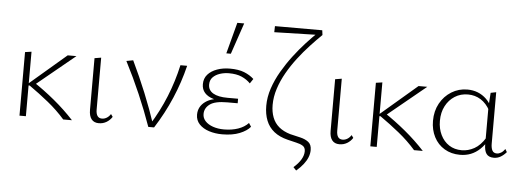

<svg xmlns="http://www.w3.org/2000/svg" viewBox="-55 -871 3316 1225"><g transform="rotate(5 1603.0 -258.0)"><path d="M366 0Q317 -56 257 -104.5Q197 -153 134 -197H122V-207L359 -410H415L153 -195V-225Q226 -177 295 -120Q364 -63 422 0ZM86 0V-407L127 -413V0Z M594 4Q563 4 547 -16.5Q531 -37 531 -76V-407L573 -414V-82Q573 -55 582.5 -41Q592 -27 612 -27Q627 -27 641.5 -35.5Q656 -44 667 -61L679 -44Q665 -22 643 -9Q621 4 594 4Z M911 0Q875 -102 831 -204Q787 -306 735 -407L778 -415Q826 -315 867 -214.5Q908 -114 941 -14H919Q978 -108 1018 -207Q1058 -306 1081 -410H1124Q1098 -303 1054 -200Q1010 -97 948 0Z M1384 6Q1339 6 1300 -6.5Q1261 -19 1237.5 -44Q1214 -69 1214 -105Q1214 -157 1258 -189Q1302 -221 1392 -221V-204Q1344 -204 1308.5 -214.5Q1273 -225 1253.5 -247Q1234 -269 1234 -302Q1234 -339 1256 -364Q1278 -389 1315.5 -402.5Q1353 -416 1398 -416Q1453 -416 1489.5 -401.5Q1526 -387 1552 -363L1532 -333Q1509 -357 1476 -371.5Q1443 -386 1394 -386Q1364 -386 1336.5 -377Q1309 -368 1291.5 -350Q1274 -332 1274 -303Q1274 -267 1306 -248Q1338 -229 1399 -229H1466V-200H1399Q1321 -200 1288 -175.5Q1255 -151 1255 -113Q1255 -87 1273 -67.5Q1291 -48 1322.5 -37Q1354 -26 1393 -26Q1443 -26 1483.5 -40Q1524 -54 1549 -81L1564 -58Q1542 -31 1496 -12.5Q1450 6 1384 6ZM1366 -511 1419 -711H1463L1395 -511Z M1875 195 1856 175Q1887 148 1903 121Q1919 94 1919 68Q1919 44 1902.5 33.5Q1886 23 1860 17.5Q1834 12 1804 4Q1751 -9 1716.5 -36.5Q1682 -64 1665.5 -105.5Q1649 -147 1649 -200Q1649 -256 1668 -312.5Q1687 -369 1718.5 -423Q1750 -477 1788 -527Q1826 -577 1865.5 -620Q1905 -663 1939 -695L1966 -680Q1931 -646 1892.5 -604.5Q1854 -563 1817.5 -515.5Q1781 -468 1752 -417Q1723 -366 1706 -313.5Q1689 -261 1689 -209Q1689 -165 1702.5 -129.5Q1716 -94 1744.5 -70Q1773 -46 1817 -33Q1851 -25 1883 -17.5Q1915 -10 1935.5 6Q1956 22 1956 57Q1956 80 1947 103Q1938 126 1920 149Q1902 172 1875 195ZM1659 -672 1660 -711H1963L1967 -680Z M2135 4Q2104 4 2088 -16.5Q2072 -37 2072 -76V-407L2114 -414V-82Q2114 -55 2123.5 -41Q2133 -27 2153 -27Q2168 -27 2182.5 -35.5Q2197 -44 2208 -61L2220 -44Q2206 -22 2184 -9Q2162 4 2135 4Z M2613 0Q2564 -56 2504 -104.5Q2444 -153 2381 -197H2369V-207L2606 -410H2662L2400 -195V-225Q2473 -177 2542 -120Q2611 -63 2669 0ZM2333 0V-407L2374 -413V0Z M2907 4Q2851 4 2807.5 -22Q2764 -48 2740.5 -94Q2717 -140 2717 -197Q2717 -260 2744 -309Q2771 -358 2817 -386.5Q2863 -415 2919 -415Q2955 -415 2985.5 -403Q3016 -391 3040.5 -367.5Q3065 -344 3081 -308L3068 -293Q3044 -338 3007.5 -361Q2971 -384 2925 -384Q2878 -384 2841 -360.5Q2804 -337 2782.5 -296Q2761 -255 2761 -201Q2761 -151 2780.5 -111Q2800 -71 2834.5 -48.5Q2869 -26 2916 -26Q2957 -26 2996 -47.5Q3035 -69 3066 -120L3083 -109Q3061 -71 3034.5 -46Q3008 -21 2976.5 -8.5Q2945 4 2907 4ZM3124 4Q3091 4 3076.5 -16Q3062 -36 3062 -78V-319L3068 -407L3103 -414V-85Q3103 -57 3111.5 -41Q3120 -25 3141 -25Q3154 -25 3167.5 -33Q3181 -41 3193 -58L3204 -39Q3188 -20 3168 -8Q3148 4 3124 4Z"/></g></svg>

Font: Ysabeau Infant ExtraLight
Style: Regular
Weight: 250
Designer: Christian Thalmann (Catharsis Fonts)
Version: Version 2.001;gftools[0.9.30]; featfreeze: ss01,ss02,lnum